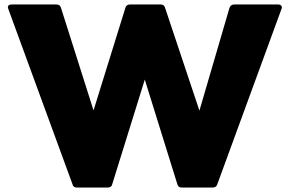

<svg xmlns="http://www.w3.org/2000/svg" viewBox="-20 -792 1289 854"><path d="M303 29 17 -752 15 -759Q15 -772 31 -772H231Q247 -772 251 -758L396 -301L538 -758Q542 -772 558 -772H695Q710 -772 714 -758L867 -300L1001 -758Q1007 -772 1021 -772H1218Q1227 -772 1231.5 -766Q1236 -760 1232 -752L946 29Q942 42 926 42H787Q773 42 769 28L624 -438L479 28Q476 42 460 42H322Q306 42 303 29Z"/></svg>

Font: LINE Seed JP_TTF ExtraBold
Style: Regular
Weight: 800
Designer: LY Corporation & Fontrix & Fontworks
Version: Version 1.015